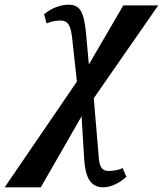

<svg xmlns="http://www.w3.org/2000/svg" viewBox="-131 -559 695 819"><path d="M-111 240H43L217 -63L228 119C233 197 254 240 310 240C342 240 382 220 408 195L392 158C381 164 356 170 339 170C297 173 292 145 289 97L269 -140L544 -536H395L248 -284L236 -417C227 -507 212 -539 161 -539C124 -539 83 -521 57 -498L68 -459C81 -465 102 -471 120 -471C161 -475 171 -448 177 -394L197 -211Z"/></svg>

Font: Noto Serif Condensed Extra
Style: Italic
Weight: 800
Width: 3
Italic angle: -12°
Designer: Monotype Design Team
Foundry: Monotype Imaging Inc.
Version: Version 1.901